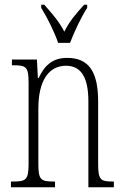

<svg xmlns="http://www.w3.org/2000/svg" viewBox="-20 -786 522 806"><path d="M224 -606H274C291 -651 321 -715 346 -753V-766H333C298 -727 273 -699 250 -653C226 -699 200 -727 166 -766H153V-753C177 -715 209 -651 224 -606ZM26 0H211V-24H205C151 -24 141 -31 141 -99V-330C141 -454 189 -510 257 -510C326 -510 351 -452 351 -360V0H458V-24H454C401 -24 392 -31 392 -100V-360C392 -486 352 -543 262 -543C200 -543 167 -511 142 -458H139L135 -536H30V-512H35C90 -512 100 -506 100 -438V-100C100 -31 90 -24 34 -24H26Z"/></svg>

Font: Noto Serif Thai ExtraCondensed ExtraLight
Style: Regular
Weight: 200
Width: 2
Designer: Monotype Design Team
Foundry: Monotype Imaging Inc.
Version: Version 2.002